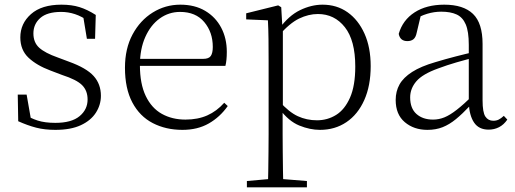

<svg xmlns="http://www.w3.org/2000/svg" viewBox="-20 -542 2205 822"><path d="M217 14Q171 14 134.5 4.5Q98 -5 58 -23L56 -137H94L115 -17L83 -18V-54Q110 -36 141 -26Q172 -16 217 -16Q286 -16 320.5 -44.5Q355 -73 355 -116Q355 -154 331.5 -177.5Q308 -201 246 -221L196 -240Q137 -262 102 -295Q67 -328 67 -382Q67 -441 112.5 -481.5Q158 -522 243 -522Q287 -522 320.5 -511.5Q354 -501 390 -478L387 -376H352L334 -485L361 -483V-450Q330 -472 301 -481.5Q272 -491 242 -491Q182 -491 152.5 -465Q123 -439 123 -399Q123 -360 148 -337.5Q173 -315 227 -296L275 -278Q350 -251 381 -216.5Q412 -182 412 -132Q412 -93 390.5 -59.5Q369 -26 326 -6Q283 14 217 14Z M761 14Q690 14 634 -15Q578 -44 546.5 -103.5Q515 -163 515 -252Q515 -334 547.5 -394.5Q580 -455 634 -488.5Q688 -522 752 -522Q814 -522 858.5 -495.5Q903 -469 927 -423.5Q951 -378 951 -320Q951 -283 945 -260H545V-290H850Q874 -290 882.5 -302.5Q891 -315 891 -341Q891 -404 854.5 -447.5Q818 -491 751 -491Q703 -491 664 -463Q625 -435 602 -383.5Q579 -332 579 -263Q579 -183 604 -131Q629 -79 673 -54.5Q717 -30 774 -30Q827 -30 867.5 -48Q908 -66 940 -102L955 -88Q922 -41 874 -13.5Q826 14 761 14Z M1037 260V233L1149 223H1170L1294 233V260ZM1127 260Q1128 229 1128.5 189.5Q1129 150 1129.5 108.5Q1130 67 1130 32V-278Q1130 -330 1129.5 -374Q1129 -418 1127 -455L1034 -459V-485L1171 -519L1184 -511L1189 -425L1191 -420V-80L1190 -71V32Q1190 66 1190.5 107.5Q1191 149 1191.5 189Q1192 229 1193 260ZM1350 14Q1307 14 1261.5 -4.5Q1216 -23 1177 -75H1164L1176 -108Q1217 -62 1255 -44.5Q1293 -27 1337 -27Q1382 -27 1419 -50Q1456 -73 1478.5 -124Q1501 -175 1501 -257Q1501 -369 1456.5 -425.5Q1412 -482 1341 -482Q1301 -482 1260.5 -462.5Q1220 -443 1173 -389L1164 -420H1176Q1216 -475 1264.5 -498.5Q1313 -522 1361 -522Q1422 -522 1468 -489.5Q1514 -457 1540.5 -398Q1567 -339 1567 -259Q1567 -175 1539.5 -113.5Q1512 -52 1463 -19Q1414 14 1350 14Z M1810 14Q1752 14 1713 -19Q1674 -52 1674 -114Q1674 -151 1690.5 -180.5Q1707 -210 1744.5 -234Q1782 -258 1844 -276Q1887 -289 1931.5 -300.5Q1976 -312 2016 -321V-297Q1976 -287 1934.5 -275Q1893 -263 1856 -249Q1789 -225 1762.5 -194Q1736 -163 1736 -125Q1736 -78 1763 -54Q1790 -30 1834 -30Q1859 -30 1882.5 -39.5Q1906 -49 1935.5 -72Q1965 -95 2005 -134L2011 -89H1992Q1960 -55 1932 -32Q1904 -9 1875 2.5Q1846 14 1810 14ZM2072 13Q2030 13 2009.5 -17.5Q1989 -48 1987 -102V-106V-350Q1987 -407 1974 -437.5Q1961 -468 1935 -480Q1909 -492 1869 -492Q1839 -492 1809 -483Q1779 -474 1747 -454L1783 -482L1764 -402Q1760 -382 1750 -374Q1740 -366 1724 -366Q1693 -366 1687 -397Q1704 -456 1755 -489Q1806 -522 1882 -522Q1964 -522 2005 -482.5Q2046 -443 2046 -354V-113Q2046 -61 2058 -43Q2070 -25 2092 -25Q2105 -25 2115 -30Q2125 -35 2137 -46L2152 -30Q2137 -8 2116.5 2.5Q2096 13 2072 13Z"/></svg>

Font: Noto Serif KR
Style: Regular
Weight: 200
Designer: Ryoko NISHIZUKA 西塚涼子 (kana & ideographs); Frank Grießhammer (Latin, Greek & Cyrillic); Wenlong ZHANG 张文龙 (bopomofo); San
Foundry: Adobe
Version: Version 2.001;hotconv 1.1.0;makeotfexe 2.6.0